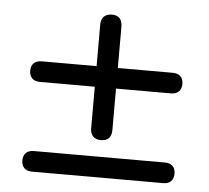

<svg xmlns="http://www.w3.org/2000/svg" viewBox="-44 -584 688 631"><g transform="rotate(5 300.0 -268.5)"><path d="M300 -123Q283 -123 274 -132.5Q265 -142 265 -159V-296H85Q67 -296 58 -305Q49 -314 49 -330Q49 -346 58 -355Q67 -364 85 -364H265V-501Q265 -518 274 -527.5Q283 -537 301 -537Q318 -537 326.5 -527.5Q335 -518 335 -501V-364H516Q533 -364 542 -355Q551 -346 551 -330Q551 -314 542 -305Q533 -296 516 -296H335V-159Q335 -142 326.5 -132.5Q318 -123 300 -123ZM84 0Q67 0 58 -9Q49 -18 49 -34Q49 -50 58 -59Q67 -68 84 -68H516Q533 -68 542 -59Q551 -50 551 -34Q551 -18 542 -9Q533 0 516 0Z"/></g></svg>

Font: Nunito Medium
Style: Regular
Weight: 500
Designer: Vernon Adams
Foundry: Vernon Adams
Version: Version 3.601